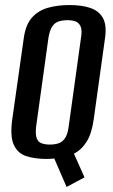

<svg xmlns="http://www.w3.org/2000/svg" viewBox="-20 -620 448 761"><path d="M244 121 195 8Q188 9 181 9.5Q174 10 165 10Q119 10 84.5 -1Q50 -12 34.5 -46.5Q19 -81 29 -150L74 -467Q81 -521 106 -549.5Q131 -578 169.5 -589Q208 -600 256 -600Q304 -600 338 -588.5Q372 -577 388 -548.5Q404 -520 396 -467L352 -151Q344 -91 323.5 -58.5Q303 -26 273 -11L315 83ZM177 -47Q197 -47 212 -52Q227 -57 237.5 -72Q248 -87 252 -117L301 -470Q306 -500 299.5 -515Q293 -530 279.5 -535Q266 -540 247 -540Q228 -540 212.5 -535Q197 -530 187 -515Q177 -500 172 -470L123 -117Q120 -87 125.5 -72Q131 -57 145 -52Q159 -47 177 -47Z"/></svg>

Font: Alumni Sans SemiBold
Style: Italic
Weight: 600
Italic angle: -8°
Version: Version 1.016